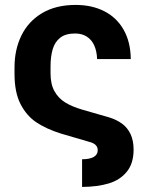

<svg xmlns="http://www.w3.org/2000/svg" viewBox="-20 -557 592 767"><path d="M370.5 42.7Q370.3 34.1 366.3 27.5Q362.4 21 354.1 16.3Q345.8 11.6 333.9 8.9L221.4 -24Q164.6 -42.2 125.4 -68.2Q86.3 -94.2 62.1 -141.1Q38 -188.1 38 -261.6V-288.2Q38 -358.8 65.6 -415.3Q93.3 -471.8 148.1 -504.5Q203 -537.3 282.2 -537.3Q347.3 -537.3 396.8 -512.1Q446.2 -486.9 473.9 -438.1Q501.7 -389.3 502.4 -321.1H367.9Q366.8 -352.1 356.7 -375Q346.5 -398 327 -410.6Q307.5 -423.2 279.9 -423.2Q241.9 -423.2 220.4 -406.2Q198.9 -389.2 190.4 -360Q181.9 -330.8 181.9 -290.9V-264Q181.9 -220.5 197.7 -192.4Q213.5 -164.2 240.8 -147.5Q268 -130.8 309.3 -118.8L416.7 -87.9Q446.8 -78.4 468.2 -62.5Q489.6 -46.6 501.6 -21.1Q513.6 4.4 513.7 40.9Q513.6 96.1 486.4 129.2Q459.3 162.3 414.4 175.8Q369.5 189.3 307.9 189.8V79.2Q337.8 79.2 354 70.2Q370.3 61.1 370.5 42.7Z"/></svg>

Font: Pretendard Variable
Style: Regular
Weight: 400
Designer: Base glyphs from Inter by Rasmus Andersson; Hangul glyphs from Noto Sans CJK(Source Han Sans) by Jang Soo-young and Kang
Foundry: Kil Hyung-jin
Version: Version 1.100;FEAKit 1.0